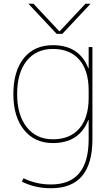

<svg xmlns="http://www.w3.org/2000/svg" viewBox="-20 -770 592 1020"><path d="M131 -750H158L295 -604H297L434 -750H461L311 -590H281ZM71 -270Q71 -159 122 -94.5Q173 -30 261 -30Q352 -30 401.5 -87.5Q451 -145 451 -250V-290Q451 -395 401.5 -452.5Q352 -510 261 -510Q172 -510 121.5 -446.5Q71 -383 71 -270ZM51 -270Q51 -392 106.5 -461Q162 -530 261 -530Q401 -530 449 -408H451V-520H471V-30Q471 230 251 230Q166 230 96 195L105 177Q172 210 251 210Q451 210 451 -30V-132H449Q401 -10 261 -10Q164 -10 107.5 -80Q51 -150 51 -270Z"/></svg>

Font: Mplus 1p Thin
Style: Regular
Weight: 250
Version: Version 1.061